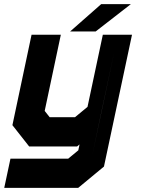

<svg xmlns="http://www.w3.org/2000/svg" viewBox="-40 -708 685 928"><path d="M101 0 20 -103 112.5 -540H254L176 -172L200 -141.5H322.5L383 -191.5L457 -540H598L462.5 97L338 200H-19.5L10.5 59H289.5L338.5 18.5L344.5 -10L332.5 0ZM53.5 131.5H308L404 50.5L515 -470L451 -171L329.5 -71H152L97 -142.5L167 -470L97 -142.5L152 -71H329.5L451 -171L404 50.5L308 131.5H53.5ZM299 -556 449 -688H592.5L422.5 -556ZM401 -590H400.5L474 -653H474.5Z"/></svg>

Font: Tourney Thin Black
Style: Italic
Weight: 900
Italic angle: -12°
Version: Version 1.015